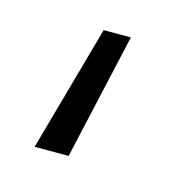

<svg xmlns="http://www.w3.org/2000/svg" viewBox="-47 -42 305 300"><g transform="rotate(15 105.0 108.0)"><path d="M31 210 88 6H132L86 210Z"/></g></svg>

Font: Geologica-Sharp
Style: Regular
Weight: 100
Designer: Sindre Bremnes, Frode Helland
Foundry: Monokrom Skriftforlag AS
Version: Version 1.010;gftools[0.9.28]